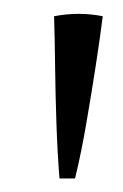

<svg xmlns="http://www.w3.org/2000/svg" viewBox="-20 -704 182 284"><path d="M68 -440Q65 -477 63.5 -520.5Q62 -564 61.5 -606Q61 -648 60 -680Q97 -687 132 -680Q128 -648 121.5 -606Q115 -564 107.5 -520.5Q100 -477 91 -440Z"/></svg>

Font: Bona Nova
Style: Italic
Weight: 400
Italic angle: -4°
Designer: Mateusz Machalski
Foundry: Capitalics
Version: Version 4.001; ttfautohint (v1.8.3)